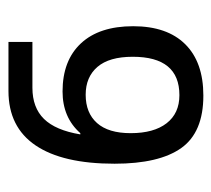

<svg xmlns="http://www.w3.org/2000/svg" viewBox="-44 -908 512 465"><g transform="rotate(-90 212.5 -676.0)"><path d="M48 -655Q48 -781 92.5 -846.5Q137 -912 224 -912H343V-854H232Q184 -854 156.5 -826Q129 -798 119 -738H122Q160 -781 223 -781Q298 -781 339.5 -736.5Q381 -692 381 -610Q381 -528 337.5 -484Q294 -440 213 -440Q124 -440 86 -493.5Q48 -547 48 -655ZM307 -611Q307 -668 282.5 -696.5Q258 -725 215 -725Q171 -725 146.5 -697.5Q122 -670 122 -616Q122 -560 146 -529Q170 -498 214 -498Q307 -498 307 -611Z"/></g></svg>

Font: Noto Sans Georgian
Style: Regular
Weight: 400
Designer: Monotype Design team
Foundry: Monotype Imaging Inc.
Version: Version 1.000